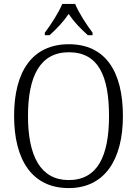

<svg xmlns="http://www.w3.org/2000/svg" viewBox="-20 -951 702 981"><path d="M209 -784V-771H233C272 -806 303 -839 331 -880C358 -839 390 -806 429 -771H453V-784C424 -822 382 -886 364 -931H298C280 -886 238 -822 209 -784ZM331 10C514 10 608 -134 608 -358C608 -588 517 -725 332 -725C145 -725 52 -586 52 -359C52 -134 144 10 331 10ZM331 -31C187 -31 123 -154 123 -358C123 -564 186 -684 332 -684C482 -684 537 -564 537 -358C537 -153 478 -31 331 -31Z"/></svg>

Font: Noto Serif Khmer SemiCondensed Light
Style: Regular
Weight: 300
Width: 4
Designer: Danh Hong and the Monotype Design Team
Foundry: Monotype Imaging Inc.
Version: Version 2.004